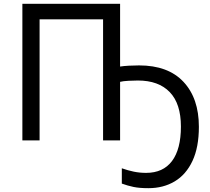

<svg xmlns="http://www.w3.org/2000/svg" viewBox="-20 -734 1096 1004"><path d="M608 -714V-386Q627 -389 654.5 -390.5Q682 -392 707 -392Q859 -392 939.5 -306Q1020 -220 1020 -71Q1020 36 986.5 107.5Q953 179 893.5 214.5Q834 250 756 250Q709 250 678 243.5Q647 237 617 226V146Q648 157 679 163.5Q710 170 744 170Q833 170 879.5 108Q926 46 926 -72Q926 -192 867.5 -252.5Q809 -313 701 -313Q680 -313 651.5 -311.5Q623 -310 608 -306V0H519V-633H187V0H97V-714Z"/></svg>

Font: Noto IKEA Arabic
Style: Regular
Weight: 400
Designer: Monotype Design Team
Foundry: Monotype Imaging Inc.
Version: Version 1.200